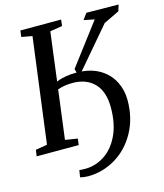

<svg xmlns="http://www.w3.org/2000/svg" viewBox="-134 -842 967 1134"><g transform="rotate(-15 350.0 -275.0)"><path d="M687 -702.5 591.5 -656.5 386 -415.5Q454 -409.5 503.2 -377.5Q552.5 -345.5 578.2 -294.5Q604 -243.5 604 -182.5Q604 -72 556.8 13.5Q509.5 99 431.5 145.5Q353.5 192 264 192.5Q252 192.5 237 190.5Q222 188.5 215 185.5L222 143.5Q232.5 145.5 260 145.5Q321 145 375.5 110Q430 75 463.8 4.8Q497.5 -65.5 497.5 -165.5Q497.5 -262.5 449 -313.2Q400.5 -364 314 -364Q268 -364 224.5 -349.5L186 -50.5L261.5 -38.5L256.5 0H-0.5L5 -38.5L76 -50.5L159.5 -692.5L94 -704.5L99 -743H348L343.5 -704.5L268.5 -692.5L230.5 -395.5Q258.5 -407 288.8 -412Q319 -417 355.5 -417L349 -440L540 -692.5L475 -705.5L502.5 -743L699 -741Z"/></g></svg>

Font: Merriweather Text
Style: Italic
Weight: 400
Italic angle: -7.8°
Designer: Eben Sorkin
Foundry: Eben Sorkin
Version: Version 2.100